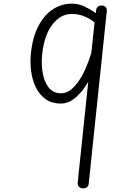

<svg xmlns="http://www.w3.org/2000/svg" viewBox="-20 -1034 696 1054"><path d="M437 0Q423 0 414 -8.2Q405 -16.5 406.5 -32L464.5 -585.5Q437 -536 397.8 -500.8Q358.5 -465.5 313.5 -465.5Q265 -465.5 231.5 -489Q198 -512.5 178 -552.2Q158 -592 151.2 -640.8Q144.5 -689.5 149.5 -740Q159 -831 191.2 -892Q223.5 -953 271.2 -983.5Q319 -1014 374.5 -1014Q410.5 -1014 443 -998.8Q475.5 -983.5 506 -962L507.5 -977Q509 -990.5 517.8 -997.2Q526.5 -1004 537.5 -1004Q551 -1004 559.5 -996Q568 -988 566 -970.5L467 -26Q465.5 -11.5 457 -5.8Q448.5 0 437 0ZM211.5 -737Q206 -685.5 214 -636Q222 -586.5 246.8 -554.2Q271.5 -522 315 -522Q345 -522 370.5 -542.8Q396 -563.5 417.2 -596.8Q438.5 -630 454.5 -669Q470.5 -708 481.5 -744L499 -911Q479 -928.5 446 -943Q413 -957.5 373.5 -957.5Q314 -957.5 268.8 -900.8Q223.5 -844 211.5 -737Z"/></svg>

Font: Edu SA Hand
Style: Regular
Weight: 400
Designer: Tina and Corey Anderson, Eben Sorkin, Mirko Velimirovic
Foundry: Google for Education
Version: Version 2.000